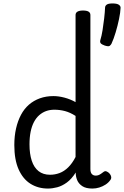

<svg xmlns="http://www.w3.org/2000/svg" viewBox="-20 -1076 719 1113"><path d="M258 17Q201 17 157 -10.5Q113 -38 88 -94Q63 -150 63 -235Q63 -287 73 -331Q83 -375 101.5 -410Q120 -445 147.5 -469Q175 -493 211 -506Q247 -519 290 -519Q320 -519 354 -510Q388 -501 418 -484V-989Q418 -1002 429 -1008.5Q440 -1015 461 -1015Q483 -1015 493.5 -1008.5Q504 -1002 504 -989V-96Q504 -76 512.5 -67Q521 -58 535 -58Q544 -58 551.5 -61Q559 -64 566 -69Q573 -74 581 -80Q589 -86 598.5 -82Q608 -78 615 -70Q623 -61 624.5 -51Q626 -41 620 -33Q609 -17 592 -6Q575 5 555.5 11Q536 17 516 17Q478 17 457 3Q436 -11 427.5 -31.5Q419 -52 419 -73Q419 -74 419 -74.5Q419 -75 419 -76Q395 -38 367.5 -18Q340 2 312 9.5Q284 17 258 17ZM151 -239Q151 -184 164 -144.5Q177 -105 203.5 -84Q230 -63 270 -63Q299 -63 325.5 -73Q352 -83 375.5 -106Q399 -129 418 -166V-404Q387 -424 357 -432Q327 -440 295 -440Q269 -440 247 -432Q225 -424 207 -408Q189 -392 176.5 -368Q164 -344 157.5 -312Q151 -280 151 -239ZM587 -812Q570 -818 564 -825Q558 -832 562 -845Q569 -867 574.5 -901Q580 -935 584 -970.5Q588 -1006 589 -1031Q589 -1042 598.5 -1049Q608 -1056 632 -1056Q657 -1056 668 -1049Q679 -1042 679 -1031Q678 -1004 670 -965.5Q662 -927 650.5 -888.5Q639 -850 626 -822Q622 -815 615.5 -810Q609 -805 587 -812Z"/></svg>

Font: Playwrite ES
Style: Regular
Weight: 400
Designer: Veronika Burian, José Scaglione
Foundry: TypeTogether
Version: Version 1.002